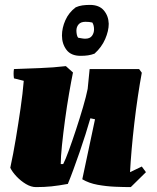

<svg xmlns="http://www.w3.org/2000/svg" viewBox="-20 -752 643 784"><path d="M127 12Q107 12 86 -0.5Q65 -13 47.5 -31.5Q30 -50 22 -67Q34 -122 44.5 -185Q55 -248 64 -310Q73 -372 77 -422L37 -432Q34 -452 37 -470Q88 -472 143 -474Q198 -476 249 -482L278 -456Q271 -422 262 -370Q253 -318 245.5 -262.5Q238 -207 233 -158.5Q228 -110 228 -82H238Q247 -99 261 -137.5Q275 -176 290.5 -223Q306 -270 319 -314.5Q332 -359 338 -389L346 -470H548L559 -455Q551 -412 543 -358.5Q535 -305 528.5 -249Q522 -193 517.5 -141Q513 -89 511 -49L559 -72L576 -49L514 12Q486 12 450 10.5Q414 9 378.5 2.5Q343 -4 316 -20L368 -265L349 -269Q341 -241 329.5 -204.5Q318 -168 305 -130.5Q292 -93 279.5 -59Q267 -25 257 -1Q219 6 190 9Q161 12 127 12ZM309 -524Q270 -524 251.5 -548.5Q233 -573 233 -607Q233 -638 247 -669.5Q261 -701 289 -722Q302 -728 316.5 -730Q331 -732 347 -732Q385 -732 404 -709.5Q423 -687 424 -655Q424 -626 409.5 -592.5Q395 -559 366 -533Q353 -528 339.5 -526Q326 -524 309 -524ZM328 -594Q347 -594 355.5 -605.5Q364 -617 364 -632Q364 -649 357 -660Q345 -663 329 -663Q310 -663 301 -652.5Q292 -642 292 -627Q292 -620 293.5 -611.5Q295 -603 299 -598Q306 -597 313.5 -595.5Q321 -594 328 -594Z"/></svg>

Font: Labrada Black
Style: Italic
Weight: 900
Italic angle: -7°
Designer: Mercedes Jáuregui
Foundry: Omnibus-Type Team
Version: Version 1.000; ttfautohint (v1.8.4.7-5d5b)